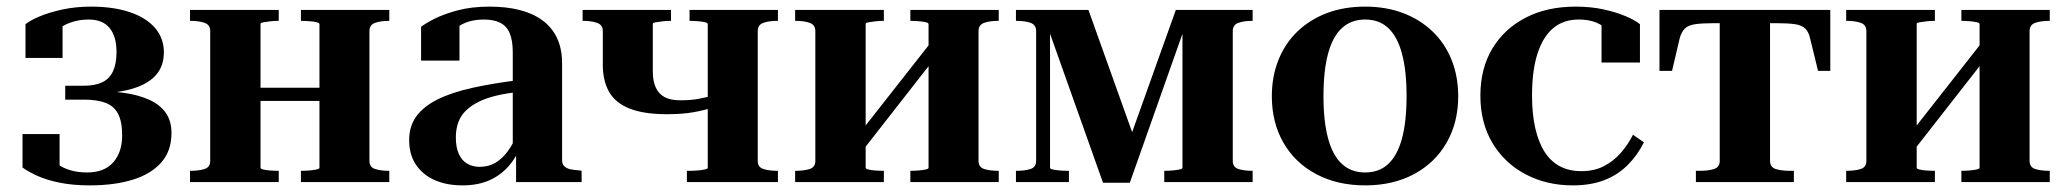

<svg xmlns="http://www.w3.org/2000/svg" viewBox="-20 -550 6238 580"><path d="M243 -29Q295 -29 322 -59.5Q349 -90 349 -141Q349 -183 336.5 -206.5Q324 -230 298.5 -239.5Q273 -249 234 -249H177V-291H233Q267 -291 289 -301.5Q311 -312 321.5 -335Q332 -358 332 -393Q332 -440 311 -465.5Q290 -491 248 -491Q223 -491 201 -484.5Q179 -478 163.5 -467Q148 -456 138 -442Q137 -450 139 -457.5Q141 -465 145.5 -472Q150 -479 156 -483.5Q162 -488 169 -489V-375H57V-477Q72 -489 101 -501Q130 -513 169.5 -521.5Q209 -530 255 -530Q322 -530 371.5 -513.5Q421 -497 448 -466Q475 -435 475 -392Q475 -349 449.5 -321.5Q424 -294 374.5 -280.5Q325 -267 253 -267L292 -287V-257L267 -275Q316 -275 357.5 -269Q399 -263 431 -248.5Q463 -234 480.5 -209.5Q498 -185 498 -148Q498 -94 467 -59Q436 -24 380.5 -7Q325 10 251 10Q201 10 161 2Q121 -6 92.5 -19Q64 -32 48 -44V-145H160V-31Q153 -32 147 -36.5Q141 -41 136.5 -48Q132 -55 130 -63Q128 -71 130 -78Q139 -65 155 -53.5Q171 -42 193.5 -35.5Q216 -29 243 -29Z M615 -64V-456Q615 -475 598 -481Q581 -487 555 -487H554V-520H822V-487H821Q808 -487 795.5 -485.5Q783 -484 775 -482.5Q767 -481 767 -478V-43Q767 -40 775 -38Q783 -36 795.5 -35Q808 -34 821 -34H822V0H554V-34H555Q581 -34 598 -39.5Q615 -45 615 -64ZM945 -43V-477Q945 -481 936 -483Q927 -485 914 -486Q901 -487 890 -487H889V-520H1156V-487H1155Q1130 -487 1113 -481Q1096 -475 1096 -456V-64Q1096 -45 1113 -39.5Q1130 -34 1155 -34H1156V0H889V-34H890Q901 -34 914 -35Q927 -36 936 -38Q945 -40 945 -43ZM711 -245V-285H1003V-245Z M1555 -309 1554 -273Q1513 -269 1481 -261.5Q1449 -254 1426 -242.5Q1403 -231 1387.5 -216Q1372 -201 1364.5 -180.5Q1357 -160 1357 -135Q1357 -105 1366 -85Q1375 -65 1391.5 -55.5Q1408 -46 1429 -46Q1456 -46 1477 -58.5Q1498 -71 1514.5 -94Q1531 -117 1543 -146L1561 -130Q1548 -88 1523 -56Q1498 -24 1462 -7Q1426 10 1377 10Q1329 10 1293 -6Q1257 -22 1236.5 -52.5Q1216 -83 1216 -127Q1216 -169 1238 -199Q1260 -229 1302.5 -250Q1345 -271 1408.5 -285Q1472 -299 1555 -309ZM1539 0V-96L1529 -93V-391Q1529 -427 1520 -449Q1511 -471 1491.5 -481Q1472 -491 1442 -491Q1401 -491 1372 -474.5Q1343 -458 1327 -433Q1329 -447 1332 -457.5Q1335 -468 1340.5 -475Q1346 -482 1353 -486.5Q1360 -491 1368 -493V-367H1252V-469Q1266 -480 1294 -494Q1322 -508 1363.5 -519Q1405 -530 1459 -530Q1509 -530 1549 -520Q1589 -510 1618 -489Q1647 -468 1662.5 -435.5Q1678 -403 1678 -358V-66Q1678 -54 1685 -47.5Q1692 -41 1704 -38.5Q1716 -36 1733 -35L1737 -34V0Z M2118 -43V-477Q2118 -481 2109 -483Q2100 -485 2087 -486Q2074 -487 2063 -487V-520H2330V-487H2328Q2303 -487 2286 -481Q2269 -475 2269 -456V-64Q2269 -45 2286 -39.5Q2303 -34 2328 -34H2330V0H2055V-34H2063Q2074 -34 2087 -35Q2100 -36 2109 -38Q2118 -40 2118 -43ZM1801 -354V-456Q1801 -475 1783.5 -481Q1766 -487 1741 -487H1740V-520H2007V-487H2006Q1993 -487 1980.5 -485.5Q1968 -484 1960 -482.5Q1952 -481 1952 -478V-333Q1952 -305 1961 -285.5Q1970 -266 1988 -256.5Q2006 -247 2035 -247Q2065 -247 2088 -251Q2111 -255 2143 -264V-228Q2109 -217 2075 -211Q2041 -205 1995 -205Q1925 -205 1882 -222Q1839 -239 1820 -272.5Q1801 -306 1801 -354Z M2443 -64V-456Q2443 -475 2426 -481Q2409 -487 2383 -487H2382V-520H2650V-487H2649Q2636 -487 2623.5 -485.5Q2611 -484 2603 -482.5Q2595 -481 2595 -478V-43Q2595 -40 2603 -38Q2611 -36 2623.5 -35Q2636 -34 2649 -34H2650V0H2382V-34H2383Q2409 -34 2426 -39.5Q2443 -45 2443 -64ZM2785 -43V-477Q2785 -481 2776 -483Q2767 -485 2754 -486Q2741 -487 2730 -487V-520H2997V-487H2996Q2970 -487 2953 -481Q2936 -475 2936 -456V-64Q2936 -45 2953 -39.5Q2970 -34 2996 -34H2997V0H2730V-34Q2741 -34 2754 -35Q2767 -36 2776 -38Q2785 -40 2785 -43ZM2595 -107 2562 -129 2785 -413 2817 -391Z M3268 -520 3411 -120H3389L3532 -520H3764V-487H3763Q3738 -487 3721 -481Q3704 -475 3704 -456V-64Q3704 -45 3721 -39.5Q3738 -34 3763 -34H3764V0H3497V-34Q3508 -34 3521 -35Q3534 -36 3543 -38Q3552 -40 3552 -43V-498L3569 -496L3393 2H3312L3135 -496L3152 -498V-43Q3152 -40 3160.5 -38Q3169 -36 3181.5 -35Q3194 -34 3207 -34H3209V0H3049V-34H3051Q3076 -34 3093 -39.5Q3110 -45 3110 -64V-456Q3110 -475 3093 -481Q3076 -487 3051 -487H3049V-520Z M4385 -259Q4385 -180 4350 -119Q4315 -58 4251.5 -24Q4188 10 4104 10Q4020 10 3956 -24Q3892 -58 3857 -119Q3822 -180 3822 -259Q3822 -319 3842 -369Q3862 -419 3899.5 -455Q3937 -491 3988.5 -510.5Q4040 -530 4104 -530Q4167 -530 4218.5 -510.5Q4270 -491 4307.5 -455Q4345 -419 4365 -369Q4385 -319 4385 -259ZM3978 -259Q3978 -183 3992 -131.5Q4006 -80 4034 -54.5Q4062 -29 4104 -29Q4146 -29 4173.5 -54.5Q4201 -80 4215 -131Q4229 -182 4229 -260Q4229 -337 4215 -388.5Q4201 -440 4173.5 -465.5Q4146 -491 4104 -491Q4062 -491 4034 -465.5Q4006 -440 3992 -388.5Q3978 -337 3978 -259Z M4757 -33Q4796 -33 4825 -48Q4854 -63 4876 -88Q4898 -113 4913 -143L4946 -120Q4926 -80 4896 -50.5Q4866 -21 4825.5 -5.5Q4785 10 4731 10Q4652 10 4588.5 -23.5Q4525 -57 4488.5 -118Q4452 -179 4452 -261Q4452 -343 4488 -403Q4524 -463 4588.5 -496.5Q4653 -530 4740 -530Q4786 -530 4824.5 -521.5Q4863 -513 4891 -501Q4919 -489 4934 -477V-361H4818V-489Q4825 -488 4832 -483.5Q4839 -479 4844 -472Q4849 -465 4851.5 -457.5Q4854 -450 4852 -442Q4839 -462 4813 -476.5Q4787 -491 4749 -491Q4703 -491 4672 -465Q4641 -439 4624.5 -388Q4608 -337 4608 -261Q4608 -205 4618 -162Q4628 -119 4646.5 -90.5Q4665 -62 4692.5 -47.5Q4720 -33 4757 -33Z M5252 -480V-520H5509V-336H5472L5448 -434Q5444 -453 5433.5 -463.5Q5423 -474 5402 -477Q5381 -480 5344 -480ZM5251 -480H5158Q5123 -480 5101.5 -477Q5080 -474 5069.5 -463.5Q5059 -453 5054 -434L5031 -336H4993V-520H5251ZM5327 -64Q5327 -45 5344 -39.5Q5361 -34 5386 -34H5399V0H5103V-34H5116Q5141 -34 5158 -39.5Q5175 -45 5175 -64V-520H5327Z M5618 -64V-456Q5618 -475 5601 -481Q5584 -487 5558 -487H5557V-520H5825V-487H5824Q5811 -487 5798.5 -485.5Q5786 -484 5778 -482.5Q5770 -481 5770 -478V-43Q5770 -40 5778 -38Q5786 -36 5798.5 -35Q5811 -34 5824 -34H5825V0H5557V-34H5558Q5584 -34 5601 -39.5Q5618 -45 5618 -64ZM5960 -43V-477Q5960 -481 5951 -483Q5942 -485 5929 -486Q5916 -487 5905 -487V-520H6172V-487H6171Q6145 -487 6128 -481Q6111 -475 6111 -456V-64Q6111 -45 6128 -39.5Q6145 -34 6171 -34H6172V0H5905V-34Q5916 -34 5929 -35Q5942 -36 5951 -38Q5960 -40 5960 -43ZM5770 -107 5737 -129 5960 -413 5992 -391Z"/></svg>

Font: Roboto Serif 144pt SemiBold
Style: Regular
Weight: 600
Version: Version 1.008